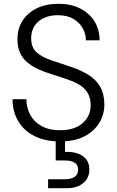

<svg xmlns="http://www.w3.org/2000/svg" viewBox="-20 -732 616 1010"><path d="M296 12Q218 12 162 -16Q106 -44 76 -94.5Q46 -145 46 -210H119Q119 -166 138.5 -129Q158 -92 197.5 -69.5Q237 -47 296 -47Q373 -47 415 -84.5Q457 -122 457 -177Q457 -220 438.5 -247.5Q420 -275 388 -291.5Q356 -308 315.5 -321Q275 -334 230 -349Q148 -376 110 -417Q72 -458 72 -523Q71 -578 97 -620.5Q123 -663 171.5 -687.5Q220 -712 288 -712Q353 -712 401.5 -687.5Q450 -663 477 -619.5Q504 -576 504 -520H432Q432 -552 415.5 -582.5Q399 -613 366.5 -632.5Q334 -652 284 -652Q222 -652 183 -619.5Q144 -587 144 -531Q144 -482 172 -457Q200 -432 248.5 -415.5Q297 -399 360 -378Q409 -361 447 -337Q485 -313 507 -275.5Q529 -238 529 -181Q529 -131 503 -87Q477 -43 425.5 -15.5Q374 12 296 12ZM233 258V211H319Q391 211 391 160Q391 112 319 112H273V-7H322V67Q381 65 415.5 89Q450 113 450 160Q450 205 417.5 231.5Q385 258 333 258Z"/></svg>

Font: DM Sans Light
Style: Regular
Weight: 300
Designer: Colophon Foundry, Jonny Pinhorn
Foundry: Colophon Foundry
Version: Version 4.004; ttfautohint (v1.8.4.7-5d5b)